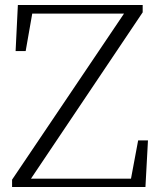

<svg xmlns="http://www.w3.org/2000/svg" viewBox="-20 -743 636 763"><path d="M28 0H558L568 -185H529L497 -14L524 -33H100V-46L91 -15L547 -694V-723H51L42 -540H82L112 -711L84 -689H477V-677L485 -707L28 -29Z"/></svg>

Font: Source Han Serif TW VF
Style: Regular
Weight: 250
Designer: Ryoko NISHIZUKA 西塚涼子 (kana & ideographs); Frank Grießhammer (Latin, Greek & Cyrillic); Wenlong ZHANG 张文龙 (bopomofo); San
Foundry: Adobe
Version: Version 2.002;hotconv 1.1.0;makeotfexe 2.6.0